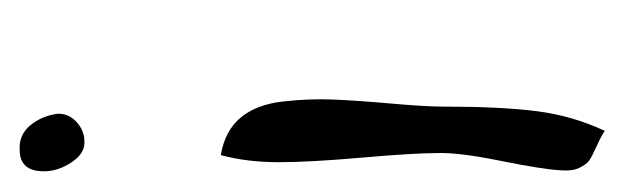

<svg xmlns="http://www.w3.org/2000/svg" viewBox="-234 -458 619 190"><g transform="rotate(90 75.0 -363.5)"><path d="M93 -112Q93 -123 101.5 -130.5Q110 -138 120 -138Q132 -139 141 -125.5Q150 -112 150 -98Q150 -74 129 -74Q114 -73 104.5 -84.5Q95 -96 93 -112ZM86 -493Q86 -550 90.5 -585.5Q95 -621 110 -653Q114 -650 125 -645Q136 -640 139.5 -637.5Q143 -635 146.5 -628Q150 -621 149 -609Q148 -591 139.5 -549Q131 -507 132 -486Q132 -464 136.5 -412.5Q141 -361 141 -330Q141 -299 134 -273Q110 -277 97 -292.5Q84 -308 81 -334Q78 -360 79 -384Q80 -408 83 -442Q86 -476 86 -493Z"/></g></svg>

Font: Long Cang
Style: Regular
Weight: 400
Designer: ZhongQi
Foundry: ZhongQi
Version: Version 2.001